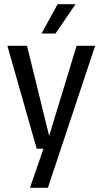

<svg xmlns="http://www.w3.org/2000/svg" viewBox="-20 -705 490 910"><path d="M431 -488 207 185H122L186 0H154L15 -488H108L213 -61L343 -488ZM338 -685 243 -546H177L253 -685Z"/></svg>

Font: RopaSansRegular
Style: Regular
Weight: 400
Designer: Botio Nikoltchev
Foundry: Botjo Nikoltchev
Version: Version 1.002